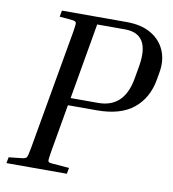

<svg xmlns="http://www.w3.org/2000/svg" viewBox="-78 -749 738 817"><g transform="rotate(10 291.0 -340.0)"><path d="M119 -653 124 -680H403Q468 -680 510 -655Q552 -630 570 -587.5Q588 -545 578 -491L573 -462Q559 -380 502.5 -334Q446 -288 344 -288H219L183 -81Q177 -46 178.5 -39.5Q180 -33 196 -32L270 -26L265 0H4L9 -26L65 -32Q82 -34 86 -40.5Q90 -47 96 -81L187 -599Q193 -634 191 -640Q189 -646 174 -648ZM402 -648H282L225 -320H344Q457 -320 479 -450L489 -507Q512 -648 402 -648Z"/></g></svg>

Font: Inria Serif
Style: Italic
Weight: 400
Italic angle: -10°
Designer: Black Foundry Team
Foundry: Black Foundry
Version: Version 1.000; ttfautohint (v1.8.3)